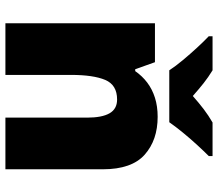

<svg xmlns="http://www.w3.org/2000/svg" viewBox="-68 -738 806 710"><g transform="rotate(90 335.0 -383.0)"><path d="M412 -563Q498 -563 552 -515Q606 -467 606 -360V0H415V-302Q415 -357 399 -385Q383 -413 348 -413Q294 -413 275.5 -369Q257 -325 257 -242V0H66V-553H210L236 -480H243Q261 -506 285.5 -524.5Q310 -543 341.5 -553Q373 -563 412 -563ZM240 -606Q225 -629 202.5 -656Q180 -683 156.5 -708.5Q133 -734 114 -752V-766H240Q266 -750 287.5 -733Q309 -716 335 -693Q361 -716 384 -733.5Q407 -751 433 -766H557V-752Q540 -735 516.5 -709.5Q493 -684 470.5 -656.5Q448 -629 432 -606Z"/></g></svg>

Font: Noto Sans Armenian Black
Style: Regular
Weight: 900
Version: Version 2.007